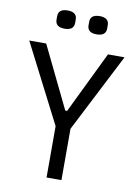

<svg xmlns="http://www.w3.org/2000/svg" viewBox="-96 -953 727 1016"><g transform="rotate(10 267.0 -445.0)"><path d="M227 0V-276L11 -698H102L263 -366H273L434 -698H523L307 -276V0ZM184 -792Q134 -792 134 -832V-850Q134 -890 184 -890Q234 -890 234 -850V-832Q234 -792 184 -792ZM356 -792Q306 -792 306 -832V-850Q306 -890 356 -890Q406 -890 406 -850V-832Q406 -792 356 -792Z"/></g></svg>

Font: IBM Plex Sans Cond
Style: Regular
Weight: 400
Width: 3
Designer: Mike Abbink, Paul van der Laan, Pieter van Rosmalen
Foundry: Bold Monday
Version: Version 1.3